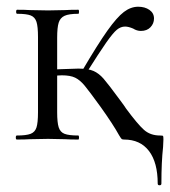

<svg xmlns="http://www.w3.org/2000/svg" viewBox="-20 -415 506 571"><path d="M31 -374Q28 -374 28 -380Q28 -386 31 -386Q55 -386 69 -385L123 -384L174 -385Q189 -386 213 -386Q215 -386 215 -380Q215 -374 213 -374Q185 -374 172 -368Q159 -362 154.5 -347.5Q150 -333 150 -303V-81Q150 -51 154.5 -36.5Q159 -22 172 -17Q185 -12 213 -12Q215 -12 215 -6Q215 0 213 0Q188 0 173 -1L123 -2L69 -1Q55 0 30 0Q27 0 27 -6Q27 -12 30 -12Q58 -12 71 -17Q84 -22 88.5 -36Q93 -50 93 -81V-305Q93 -336 88.5 -350Q84 -364 71.5 -369Q59 -374 31 -374ZM466 0 465 22Q460 67 460 131Q460 136 454.5 136Q449 136 449 131Q449 68 423 34Q397 0 349 0Q344 0 342 -1.5Q340 -3 334 -13Q317 -44 280 -96Q246 -143 232 -160Q218 -177 203.5 -184Q189 -191 164 -191Q156 -191 122 -189L121 -207L153 -209Q203 -211 213 -211Q242 -211 258 -204Q274 -197 288 -181Q302 -165 338 -116Q350 -100 355 -92Q389 -46 408 -29Q427 -12 456 -12Q464 -12 465 -10.5Q466 -9 466 0ZM391 -395Q411 -395 424.5 -385.5Q438 -376 438 -360Q438 -345 427.5 -334Q417 -323 399 -323Q387 -323 376 -330Q362 -336 352 -336Q339 -336 327.5 -326.5Q316 -317 296 -288.5Q276 -260 235 -195L224 -204Q271 -284 299.5 -324Q328 -364 348.5 -379.5Q369 -395 391 -395Z"/></svg>

Font: Cormorant Infant
Style: Regular
Weight: 400
Designer: Christian Thalmann (Catharsis Fonts)
Foundry: Catharsis Fonts
Version: Version 4.000